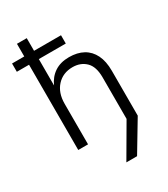

<svg xmlns="http://www.w3.org/2000/svg" viewBox="-239 -804 967 1104"><g transform="rotate(-30 244.5 -252.5)"><path d="M264 200 390 -16V-292Q390 -363 356 -396Q322 -429 269 -429Q205 -429 165 -385.5Q125 -342 125 -269V0H60V-705H125V-391Q145 -437 184 -463Q223 -489 280 -489Q335 -489 374 -467.5Q413 -446 434 -403.5Q455 -361 455 -298V0L335 200ZM-21 -566V-621H304V-566Z"/></g></svg>

Font: TikTok Sans Light
Style: Regular
Weight: 300
Version: Version 4.000